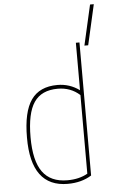

<svg xmlns="http://www.w3.org/2000/svg" viewBox="-63 -992 625 1043"><g transform="rotate(-5 250.0 -470.0)"><path d="M418.9 -730.5 468.8 -950.2H489.3L439.5 -730.5ZM374 -750H393.6V-24.4Q338.9 9.8 263.7 9.8Q63.5 9.8 64.5 -259.8Q64.5 -399.4 110.4 -464.8Q156.2 -530.3 253.9 -530.3Q320.3 -530.3 374 -491.2ZM84 -259.8Q84 -131.8 127.9 -70.8Q171.9 -9.8 263.7 -9.8Q328.1 -9.8 374 -36.1V-464.8Q324.2 -509.8 253.9 -509.8Q165 -509.8 124.5 -450.2Q84 -390.6 84 -259.8Z"/></g></svg>

Font: Mgen+ 1mn thin
Style: Regular
Weight: 100
Designer: [Source Han Sans]
Ryoko NISHIZUKA  (kana & ideographs); Paul D. Hunt (Latin, Greek & Cyrillic); Wenlong ZHANG  (bopomofo
Version: Version 1.059.20150602